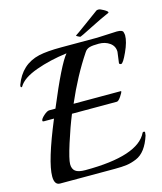

<svg xmlns="http://www.w3.org/2000/svg" viewBox="-123 -931 864 1021"><g transform="rotate(-15 309.0 -420.5)"><path d="M471 -698 580 -703Q611 -703 614.5 -690.5Q618 -678 618 -672Q618 -637 593.5 -583.5Q569 -530 558.5 -530Q548 -530 548 -538L556 -598Q556 -629 531 -647Q506 -665 471 -665Q436 -665 419 -660Q402 -655 392 -639Q319 -530 259 -391H520L521 -390Q521 -383 507 -362.5Q493 -342 484 -342H237Q210 -276 184 -194Q158 -112 158 -85.5Q158 -59 174 -46.5Q190 -34 228 -34Q520 -34 574 -148Q576 -151 581.5 -151Q587 -151 587 -145Q587 -139 585 -129Q557 -42 502 -19Q473 -7 447.5 -3.5Q422 0 382 0H80Q49 0 49 -47Q49 -128 138 -342H83Q75 -342 75 -347Q75 -357 94 -374Q113 -391 125 -391H159Q251 -612 292 -660Q198 -648 120.5 -620Q43 -592 19 -551Q18 -548 14 -548Q10 -548 10 -553.5Q10 -559 11 -561Q49 -665 150 -688Q196 -698 273 -698ZM562 -810Q522 -793 456 -759.5Q390 -726 387 -726Q384 -726 374.5 -731Q365 -736 365 -738Q374 -743 430.5 -784.5Q487 -826 505 -839Q509 -841 517 -841Q525 -841 544.5 -830Q564 -819 564 -813Q564 -811 562 -810Z"/></g></svg>

Font: Playball
Style: Regular
Weight: 400
Designer: Robert E. Leuschke
Foundry: Robert E. Leuschke
Version: Version 1.001